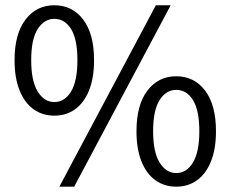

<svg xmlns="http://www.w3.org/2000/svg" viewBox="-20 -688 864 720"><path d="M183.7 -254.3Q138.8 -254.3 105.3 -278.7Q71.7 -303.1 53.2 -349.6Q34.6 -396.1 34.6 -462.3Q34.6 -561 75.7 -614.6Q116.7 -668.3 183.7 -668.3Q251.3 -668.3 292 -614.6Q332.7 -561 332.7 -462.3Q332.7 -396.1 314.2 -349.6Q295.7 -303.1 262.1 -278.7Q228.5 -254.3 183.7 -254.3ZM183.7 -305.3Q222.6 -305.3 246.5 -344.8Q270.3 -384.3 270.3 -462.3Q270.3 -541 246.5 -579.1Q222.6 -617.3 183.7 -617.3Q145.7 -617.3 121.4 -579.1Q97 -541 97 -462.3Q97 -384.3 121.4 -344.8Q145.7 -305.3 183.7 -305.3ZM202.6 12 564.5 -668.3H620.1L258.2 12ZM640.8 12Q596 12 562.4 -12.4Q528.8 -36.7 510.3 -83.2Q491.8 -129.7 491.8 -196Q491.8 -294.6 532.8 -348.3Q573.9 -402 640.8 -402Q708.4 -402 749.1 -348.3Q789.9 -294.6 789.9 -196Q789.9 -129.7 771.3 -83.2Q752.8 -36.7 719.2 -12.4Q685.7 12 640.8 12ZM640.8 -39Q679.8 -39 703.6 -78.5Q727.5 -118 727.5 -196Q727.5 -274.6 703.6 -312.8Q679.8 -351 640.8 -351Q602.9 -351 578.5 -312.8Q554.2 -274.6 554.2 -196Q554.2 -118 578.5 -78.5Q602.9 -39 640.8 -39Z"/></svg>

Font: Source Sans 3
Style: Regular
Weight: 200
Designer: Paul D. Hunt
Foundry: Adobe
Version: Version 3.046;hotconv 1.0.118;makeotfexe 2.5.65603